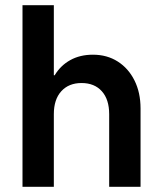

<svg xmlns="http://www.w3.org/2000/svg" viewBox="-20 -720 625 740"><path d="M66.7 0V-700H187.5V-430H190.8Q213.3 -467.5 250.8 -488.3Q288.3 -509.2 338.3 -509.2Q392.5 -509.2 433.8 -482.9Q475 -456.7 498.3 -410Q521.7 -363.3 521.7 -301.7V0H400.8V-280Q400.8 -336.7 372.5 -368.3Q344.2 -400 294.2 -400Q245 -400 216.2 -368.3Q187.5 -336.7 187.5 -280V0Z"/></svg>

Font: Funnel Sans Light SemiBold
Style: Regular
Weight: 600
Version: Version 1.000